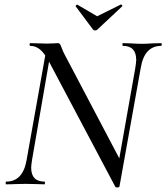

<svg xmlns="http://www.w3.org/2000/svg" viewBox="-20 -816 736 850"><path d="M114 -613Q111 -613 111 -619Q111 -625 114 -625L153 -624Q165 -623 186 -623Q205 -623 217.5 -624Q230 -625 236 -625Q242 -625 245 -621.5Q248 -618 252 -607Q259 -587 267 -573L516 -100L509 9Q509 11 506 12.5Q503 14 499 14Q491 14 490 10L197 -543Q176 -582 156.5 -597.5Q137 -613 114 -613ZM7 -12Q82 -12 98 -109L186 -602L207 -600L122 -109Q118 -83 118 -74Q118 -12 177 -12Q179 -12 179 -6Q179 0 177 0Q155 0 142 -1L93 -2L46 -1Q33 0 7 0Q5 0 5 -6Q5 -12 7 -12ZM494 -35 579 -515Q583 -541 583 -551Q583 -613 524 -613Q522 -613 522 -619Q522 -625 524 -625L558 -624Q588 -622 609 -622Q625 -622 655 -624L694 -625Q696 -625 696 -619Q696 -613 694 -613Q619 -613 603 -515L509 9ZM315 -789Q315 -791 318 -793.5Q321 -796 323 -795L410 -744L515 -796Q517 -797 520 -793.5Q523 -790 521 -788L411 -685Q407 -681 401 -681Q396 -681 392 -685L315 -788Z"/></svg>

Font: Cormorant Garamond Medium
Style: Italic
Weight: 500
Italic angle: -10°
Designer: Christian Thalmann (Catharsis Fonts)
Foundry: Catharsis Fonts
Version: Version 4.000